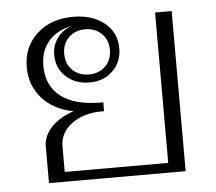

<svg xmlns="http://www.w3.org/2000/svg" viewBox="-45 -619 752 669"><g transform="rotate(-5 331.0 -285.0)"><path d="M578 -560V0H100V-128Q100 -165 129 -195.5Q158 -226 207 -242Q138 -255 98 -300Q58 -345 58 -409Q58 -480 107 -525Q156 -570 234 -570Q301 -570 343 -536Q385 -502 385 -447Q385 -399 353 -368Q321 -337 272 -337Q222 -337 189.5 -367Q157 -397 157 -444Q157 -477 176 -502.5Q195 -528 227 -539Q175 -529 145.5 -495Q116 -461 116 -409Q116 -339 164.5 -301.5Q213 -264 305 -264H313V-233H306Q241 -233 199.5 -202Q158 -171 158 -123V-34H520V-560ZM272 -523Q237 -523 214.5 -501Q192 -479 192 -444Q192 -409 214.5 -387Q237 -365 272 -365Q307 -365 329.5 -387Q352 -409 352 -444Q352 -479 329.5 -501Q307 -523 272 -523Z"/></g></svg>

Font: Fahkwang ExtraLight
Style: Regular
Weight: 275
Designer: Suppakit Chalermlarp | Katatrad Co.,Ltd.
Foundry: Cadson Demak Co.,Ltd.
Version: Version 1.000; ttfautohint (v1.6)